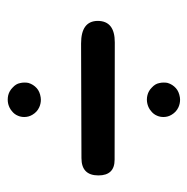

<svg xmlns="http://www.w3.org/2000/svg" viewBox="-14 -584 507 520"><g transform="rotate(-90 240.0 -324.5)"><path d="M71.3 -357.9 381.8 -358.9Q442.4 -358.9 442.9 -314Q442.9 -267.6 384.8 -267.6L66.9 -268.1Q24.4 -268.1 24.4 -312Q24.4 -357.9 71.3 -357.9ZM217.8 -179.2Q223.6 -180.7 229.5 -180.7Q235.8 -180.7 241.7 -179.2Q253.4 -176.3 262.2 -167.5Q272.5 -158.2 274.4 -147.5Q275.9 -141.6 275.9 -135.7Q275.9 -128.4 274.9 -124.5Q271 -111.3 260.7 -102.1Q251.5 -93.8 235.8 -91.3Q232.4 -90.8 229.5 -90.8Q218.8 -90.8 209 -95.2Q196.3 -101.1 189 -113.3Q182.6 -123.5 182.6 -135.7Q182.6 -145 186 -152.8Q189.9 -162.6 198.7 -169.4Q206.5 -176.3 217.8 -179.2ZM217.8 -556.2Q223.6 -557.6 229.5 -557.6Q235.8 -557.6 241.7 -556.2Q253.4 -553.2 262.2 -544.4Q272.5 -535.2 274.4 -524.4Q275.9 -518.6 275.9 -512.7Q275.9 -505.4 274.9 -501.5Q271 -488.3 260.7 -479Q251.5 -470.7 235.8 -468.3Q232.4 -467.8 229.5 -467.8Q218.8 -467.8 209 -472.2Q196.3 -478 189 -490.2Q182.6 -500.5 182.6 -512.7Q182.6 -522 186 -529.8Q189.9 -539.6 198.7 -546.4Q206.5 -553.2 217.8 -556.2Z"/></g></svg>

Font: Comic Relief
Style: Regular
Weight: 400
Designer: Jeff Davis
Foundry: Loudifier
Version: Version 1.0